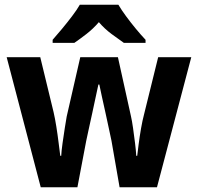

<svg xmlns="http://www.w3.org/2000/svg" viewBox="-20 -786 831 806"><path d="M448 -195Q445 -210 438 -242Q431 -274 423 -311.5Q415 -349 407.5 -381.5Q400 -414 397 -431H393Q389 -413 382 -380Q375 -347 367 -310Q359 -273 352 -241.5Q345 -210 342 -195L305 0H151L8 -546H149L205 -315Q211 -289 216.5 -254.5Q222 -220 226 -187Q230 -154 233 -132H237Q238 -152 242.5 -184.5Q247 -217 252 -248.5Q257 -280 260 -297L317 -546H475L530 -297Q534 -280 538.5 -248.5Q543 -217 547 -184.5Q551 -152 552 -132H556Q558 -149 562 -180.5Q566 -212 572 -246.5Q578 -281 585 -307L644 -546H783L639 0H482ZM477 -766Q490 -744 509.5 -717.5Q529 -691 550.5 -665Q572 -639 591 -619V-606H500Q477 -622 448 -643.5Q419 -665 395 -693Q371 -665 342.5 -643Q314 -621 292 -606H201V-619Q218 -638 240 -664.5Q262 -691 282.5 -718Q303 -745 315 -766Z"/></svg>

Font: Noto Sans Sinhala SemiCondensed
Style: Bold
Weight: 700
Width: 4
Designer: Jelle Bosma - Monotype Design Team
Foundry: Monotype Imaging Inc.
Version: Version 2.006; ttfautohint (v1.8.4.7-5d5b)